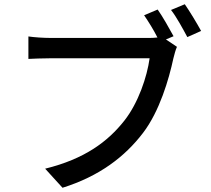

<svg xmlns="http://www.w3.org/2000/svg" viewBox="-20 -844 996 906"><path d="M799 -673C780 -708 748 -765 724 -799L660 -772C680 -743 705 -703 723 -667C707 -665 692 -665 681 -665H217C185 -665 141 -668 114 -672V-566C138 -567 176 -569 217 -569H686C674 -482 633 -359 567 -275C489 -176 380 -94 193 -48L275 42C448 -12 569 -104 655 -217C733 -319 777 -470 798 -568C803 -587 808 -608 815 -623L763 -658ZM787 -797C813 -764 843 -708 864 -669L929 -698C910 -733 875 -791 852 -824Z"/></svg>

Font: Kinto Sans Med
Style: Regular
Weight: 500
Designer: Authors: Ryoko NISHIZUKA  (kana & ideographs); Paul D. Hunt (Latin, Greek & Cyrillic); Wenlong ZHANG  (bopomofo); Sandol
Foundry: Adobe Systems Incorporated, ookami Inc.
Version: Version 0.001